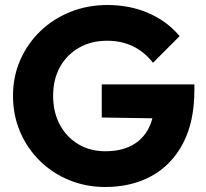

<svg xmlns="http://www.w3.org/2000/svg" viewBox="-20 -737 824 768"><path d="M401 11Q323.5 11 256.2 -16.8Q189 -44.5 138.8 -94.2Q88.5 -144 60.2 -210.2Q32 -276.5 32 -353.5Q32 -431 61 -497Q90 -563 141.5 -612.5Q193 -662 261.8 -689.5Q330.5 -717 409.5 -717Q500.5 -717 575.2 -684Q650 -651 698.5 -592.5L592 -486Q558 -529.5 512 -551.8Q466 -574 408 -574Q345.5 -574 296.8 -546.5Q248 -519 220.2 -469.5Q192.5 -420 192.5 -354Q192.5 -288 219.5 -238Q246.5 -188 293.5 -160Q340.5 -132 401.5 -132Q463.5 -132 507.2 -155.2Q551 -178.5 574.2 -223.2Q597.5 -268 597.5 -331.5L702 -262L387 -267V-399.5H757.5V-376.5Q757.5 -250 712 -163.5Q666.5 -77 586.2 -33Q506 11 401 11Z"/></svg>

Font: Outfit Thin
Style: Regular
Weight: 100
Designer: Rodrigo Fuenzalida
Foundry: fragTYPE
Version: Version 1.100;gftools[0.9.27]